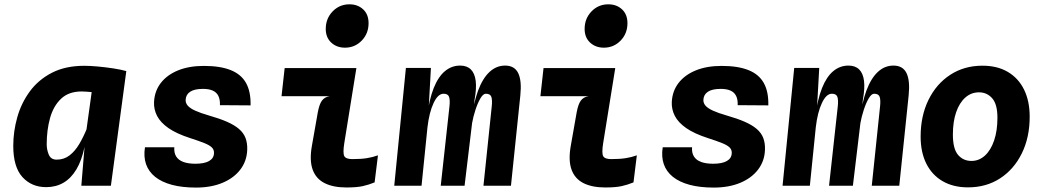

<svg xmlns="http://www.w3.org/2000/svg" viewBox="-20 -861 4840 890"><path d="M357 0 375 -218 408.5 -459.5V-503.5L565.5 -531.5L494 0ZM194 6.5Q126.5 6.5 84 -40.2Q41.5 -87 41.5 -185Q41.5 -251.5 60 -317.2Q78.5 -383 118 -437Q157.5 -491 220.2 -523.5Q283 -556 371 -556Q396.5 -556 432.8 -552.8Q469 -549.5 505 -544Q541 -538.5 565.5 -531.5L517 -421.5Q487.5 -425 462.2 -428Q437 -431 416.8 -433Q396.5 -435 381.8 -436Q367 -437 358.5 -437Q298.5 -437 263 -403.2Q227.5 -369.5 212 -313.8Q196.5 -258 196.5 -192Q196.5 -167 206.2 -144Q216 -121 242.5 -121Q277 -121 302.5 -140.8Q328 -160.5 347.5 -193.5Q367 -226.5 383 -266L397.5 -229.5L372 -180.5Q359 -117.5 334.2 -76Q309.5 -34.5 274.2 -14Q239 6.5 194 6.5Z M888.5 8.5Q824.5 8.5 777 -4.2Q729.5 -17 699.2 -41.2Q669 -65.5 657 -100Q645 -134.5 652 -178.5H788Q786 -152.5 796.8 -135.5Q807.5 -118.5 830 -110.2Q852.5 -102 886 -102Q927.5 -102 949.5 -114.8Q971.5 -127.5 972 -152Q972.5 -167.5 961.5 -178Q950.5 -188.5 926 -198.2Q901.5 -208 861 -221Q798 -241.5 761 -267.2Q724 -293 708.2 -323.5Q692.5 -354 694 -388Q696.5 -439 725.5 -476.5Q754.5 -514 805.5 -534.8Q856.5 -555.5 925 -555.5Q1000.5 -555.5 1049 -536.2Q1097.5 -517 1120.2 -476.8Q1143 -436.5 1141.5 -372.5L999.5 -373.5Q1000.5 -400 992 -416.8Q983.5 -433.5 965.8 -441.2Q948 -449 921 -449Q881.5 -449 861.5 -435.8Q841.5 -422.5 840.5 -398Q840 -383 850.5 -371Q861 -359 885 -348Q909 -337 949 -325.5Q998 -311.5 1032.2 -296.5Q1066.5 -281.5 1087.8 -263.2Q1109 -245 1118 -221.5Q1127 -198 1126 -167.5Q1124.5 -115 1094.2 -75.2Q1064 -35.5 1011.2 -13.5Q958.5 8.5 888.5 8.5Z M1579 -640Q1541 -640 1515.5 -663.5Q1490 -687 1490 -727Q1490 -775 1521.8 -808Q1553.5 -841 1600 -841Q1638 -841 1663.2 -817.8Q1688.5 -794.5 1688.5 -753.5Q1688.5 -705.5 1656.8 -672.8Q1625 -640 1579 -640ZM1586 8Q1524.5 8 1484.5 -12.2Q1444.5 -32.5 1429.2 -75Q1414 -117.5 1425.5 -183.5L1453 -339.5Q1460 -378 1472.5 -394.8Q1485 -411.5 1508 -415H1285L1299.5 -545.5H1632L1576 -198Q1568.5 -151 1576 -137.2Q1583.5 -123.5 1613 -123.5Q1653 -123.5 1680.2 -127.8Q1707.5 -132 1732 -141L1716.5 -15.5Q1689.5 -4.5 1661.5 1.8Q1633.5 8 1586 8Z M1807.5 0 1861.5 -546H1977.5L1963.5 -295L1959.5 -320Q1969.5 -400.5 1990.5 -453Q2011.5 -505.5 2042.5 -531.2Q2073.5 -557 2113 -557Q2144.5 -557 2162.5 -539.2Q2180.5 -521.5 2185 -486.8Q2189.5 -452 2180 -400L2169.5 -300L2133.5 0H2023L2063.5 -368.5Q2066.5 -396.5 2061.8 -411.5Q2057 -426.5 2036 -426.5Q2010 -426.5 1989.8 -383.2Q1969.5 -340 1961.5 -271L1934 0ZM2221 0 2259.5 -368.5Q2262.5 -396.5 2257.8 -411.5Q2253 -426.5 2232 -426.5Q2219.5 -426.5 2207 -405.2Q2194.5 -384 2184 -352Q2173.5 -320 2167.5 -286.5L2164.5 -298.5Q2174.5 -382.5 2195.8 -440Q2217 -497.5 2248.8 -527.2Q2280.5 -557 2321.5 -557Q2365 -557 2382 -522.2Q2399 -487.5 2392 -419L2348.5 0Z M2779 -640Q2741 -640 2715.5 -663.5Q2690 -687 2690 -727Q2690 -775 2721.8 -808Q2753.5 -841 2800 -841Q2838 -841 2863.2 -817.8Q2888.5 -794.5 2888.5 -753.5Q2888.5 -705.5 2856.8 -672.8Q2825 -640 2779 -640ZM2786 8Q2724.5 8 2684.5 -12.2Q2644.5 -32.5 2629.2 -75Q2614 -117.5 2625.5 -183.5L2653 -339.5Q2660 -378 2672.5 -394.8Q2685 -411.5 2708 -415H2485L2499.5 -545.5H2832L2776 -198Q2768.5 -151 2776 -137.2Q2783.5 -123.5 2813 -123.5Q2853 -123.5 2880.2 -127.8Q2907.5 -132 2932 -141L2916.5 -15.5Q2889.5 -4.5 2861.5 1.8Q2833.5 8 2786 8Z M3288.5 8.5Q3224.5 8.5 3177 -4.2Q3129.5 -17 3099.2 -41.2Q3069 -65.5 3057 -100Q3045 -134.5 3052 -178.5H3188Q3186 -152.5 3196.8 -135.5Q3207.5 -118.5 3230 -110.2Q3252.5 -102 3286 -102Q3327.5 -102 3349.5 -114.8Q3371.5 -127.5 3372 -152Q3372.5 -167.5 3361.5 -178Q3350.5 -188.5 3326 -198.2Q3301.5 -208 3261 -221Q3198 -241.5 3161 -267.2Q3124 -293 3108.2 -323.5Q3092.5 -354 3094 -388Q3096.5 -439 3125.5 -476.5Q3154.5 -514 3205.5 -534.8Q3256.5 -555.5 3325 -555.5Q3400.5 -555.5 3449 -536.2Q3497.5 -517 3520.2 -476.8Q3543 -436.5 3541.5 -372.5L3399.5 -373.5Q3400.5 -400 3392 -416.8Q3383.5 -433.5 3365.8 -441.2Q3348 -449 3321 -449Q3281.5 -449 3261.5 -435.8Q3241.5 -422.5 3240.5 -398Q3240 -383 3250.5 -371Q3261 -359 3285 -348Q3309 -337 3349 -325.5Q3398 -311.5 3432.2 -296.5Q3466.5 -281.5 3487.8 -263.2Q3509 -245 3518 -221.5Q3527 -198 3526 -167.5Q3524.5 -115 3494.2 -75.2Q3464 -35.5 3411.2 -13.5Q3358.5 8.5 3288.5 8.5Z M3607.5 0 3661.5 -546H3777.5L3763.5 -295L3759.5 -320Q3769.5 -400.5 3790.5 -453Q3811.5 -505.5 3842.5 -531.2Q3873.5 -557 3913 -557Q3944.5 -557 3962.5 -539.2Q3980.5 -521.5 3985 -486.8Q3989.5 -452 3980 -400L3969.5 -300L3933.5 0H3823L3863.5 -368.5Q3866.5 -396.5 3861.8 -411.5Q3857 -426.5 3836 -426.5Q3810 -426.5 3789.8 -383.2Q3769.5 -340 3761.5 -271L3734 0ZM4021 0 4059.5 -368.5Q4062.5 -396.5 4057.8 -411.5Q4053 -426.5 4032 -426.5Q4019.5 -426.5 4007 -405.2Q3994.5 -384 3984 -352Q3973.5 -320 3967.5 -286.5L3964.5 -298.5Q3974.5 -382.5 3995.8 -440Q4017 -497.5 4048.8 -527.2Q4080.5 -557 4121.5 -557Q4165 -557 4182 -522.2Q4199 -487.5 4192 -419L4148.5 0Z M4467 7.5Q4399 7.5 4349.8 -21Q4300.5 -49.5 4274 -102.2Q4247.5 -155 4247.5 -228Q4247.5 -324 4284 -398.2Q4320.5 -472.5 4385.2 -514.5Q4450 -556.5 4534 -556.5Q4603 -556.5 4652 -527.5Q4701 -498.5 4727 -445.5Q4753 -392.5 4753 -320Q4753 -224 4716.5 -150Q4680 -76 4615.8 -34.2Q4551.5 7.5 4467 7.5ZM4483 -115Q4518.5 -115 4545.8 -140Q4573 -165 4588.2 -210Q4603.5 -255 4603.5 -315Q4603.5 -378 4579.2 -405.5Q4555 -433 4518 -433Q4482 -433 4454.8 -409Q4427.5 -385 4412.2 -341Q4397 -297 4397 -237.5Q4397 -171 4421 -143Q4445 -115 4483 -115Z"/></svg>

Font: Spline Sans Mono
Style: Italic
Weight: 400
Italic angle: -4°
Monospace: yes
Designer: Eben Sorkin, Mirko Velimirovic
Foundry: Sorkin Type
Version: Version 1.004